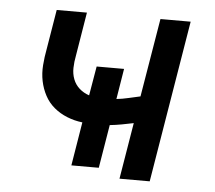

<svg xmlns="http://www.w3.org/2000/svg" viewBox="-43 -567 686 614"><g transform="rotate(5 300.0 -260.0)"><path d="M362 0 392 -181Q373 -177 354 -173.5Q335 -170 316 -168L293 -29H205L228 -169Q202 -172 178.5 -181.5Q155 -191 136.5 -206.5Q118 -222 106.5 -243.5Q95 -265 90 -289.5Q85 -314 87 -340.5Q89 -367 94 -393L115 -520H212L189 -380Q185 -360 184.5 -340.5Q184 -321 190.5 -304Q197 -287 210.5 -275Q224 -263 242 -257L258 -351H346L330 -253Q349 -255 368 -259.5Q387 -264 406 -268L448 -520H545L459 0Z"/></g></svg>

Font: Iosevka Custom Medium
Style: Italic
Weight: 500
Italic angle: -9°
Designer: Belleve Invis
Foundry: Belleve Invis
Version: Version 27.0.1